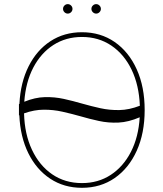

<svg xmlns="http://www.w3.org/2000/svg" viewBox="-20 -892 781 922"><path d="M674.7 -363.6Q674.7 -252.5 636.7 -168.3Q598.7 -84.2 530.9 -37.1Q463.1 9.9 373.6 9.9Q287.3 9.9 221.1 -33.9Q154.8 -77.8 116.1 -156.2Q77.4 -234.7 72.8 -338.8Q72.1 -338.4 71 -338.1V-392Q72.1 -392.8 73.2 -393.1Q78.5 -496.1 117.4 -573.5Q156.2 -650.9 222.1 -694.1Q288 -737.2 373.6 -737.2Q463.1 -737.2 530.9 -690.2Q598.7 -643.1 636.7 -558.9Q674.7 -474.8 674.7 -363.6ZM95.5 -347.7Q98 -248.2 133.5 -172.8Q169 -97.3 230.6 -55Q292.3 -12.8 373.6 -12.8Q451.7 -12.8 512.1 -52.4Q572.4 -92 608.8 -163Q645.2 -234 650.9 -328.8Q597.7 -305.8 549.2 -303.4Q500.7 -301.1 455.1 -311.1Q409.4 -321 364.3 -334.2Q321.7 -346.2 278.8 -355.8Q235.8 -365.4 190.3 -365.2Q144.9 -365.1 95.5 -347.7ZM96.6 -403.4Q148.1 -424.4 195 -425.6Q241.8 -426.8 286.2 -417.1Q330.6 -407.3 374.6 -394.5Q418 -382.1 462.2 -372.3Q506.4 -362.6 553.3 -363.5Q600.1 -364.3 651.6 -384.2Q647.7 -483 611.9 -557.4Q576 -631.7 514.7 -673.1Q453.5 -714.5 373.6 -714.5Q296.5 -714.5 236.5 -676Q176.5 -637.4 139.9 -567.5Q103.3 -497.5 96.6 -403.4ZM305.4 -826.7Q296.2 -826.7 289.4 -833.5Q282.7 -840.2 282.7 -849.4Q282.7 -858.7 289.4 -865.4Q296.2 -872.2 305.4 -872.2Q314.6 -872.2 321.4 -865.4Q328.1 -858.7 328.1 -849.4Q328.1 -840.2 321.4 -833.5Q314.6 -826.7 305.4 -826.7ZM441.8 -826.7Q432.5 -826.7 425.8 -833.5Q419 -840.2 419 -849.4Q419 -858.7 425.8 -865.4Q432.5 -872.2 441.8 -872.2Q451 -872.2 457.7 -865.4Q464.5 -858.7 464.5 -849.4Q464.5 -840.2 457.7 -833.5Q451 -826.7 441.8 -826.7Z"/></svg>

Font: Inter Thin BETA
Style: Regular
Weight: 100
Designer: Rasmus Andersson
Foundry: rsms
Version: Version 3.011;git-f93a4a705